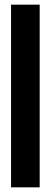

<svg xmlns="http://www.w3.org/2000/svg" viewBox="-20 -805 220 825"><path d="M27.5 0V-785H150.5V0Z"/></svg>

Font: Anybody Condensed SemiBold
Style: Regular
Weight: 600
Width: 3
Designer: Tyler Finck
Foundry: Etcetera Type Company
Version: Version 1.010; ttfautohint (v1.8.3) -l 8 -r 50 -G 200 -x 14 